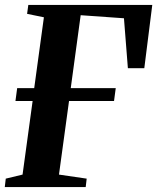

<svg xmlns="http://www.w3.org/2000/svg" viewBox="-20 -763 642 783"><path d="M-0.5 0 3.5 -34.5 72 -51 113 -351H43L50 -403.5H119.5L159 -692.5L90.5 -706.5L95.5 -743H601L568.5 -485H501.5L485.5 -688.5L309 -701L268.5 -403.5H452L445 -351H261.5L220.5 -51L333.5 -34.5L329.5 0Z"/></svg>

Font: Merriweather 72pt
Style: Bold Italic
Weight: 700
Italic angle: -7.8°
Version: Version 2.101